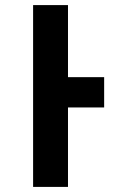

<svg xmlns="http://www.w3.org/2000/svg" viewBox="-20 -734 540 754"><path d="M247 0V-312H389V-431H247V-714H110V0Z"/></svg>

Font: Noto Sans Mono UI Condensed
Style: Bold
Weight: 700
Width: 3
Designer: Monotype Design team
Foundry: Monotype Imaging Inc.
Version: 1.000